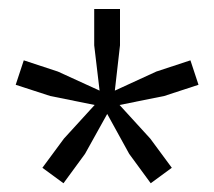

<svg xmlns="http://www.w3.org/2000/svg" viewBox="-20 -828 478 428"><path d="M246.5 -594 315 -519 363 -454 316 -419.5 268 -485 219 -574 169.5 -485 121.5 -419.5 74.5 -454 122.5 -519 191 -594 92 -614 15 -639 33 -693.5 109 -668.5 202 -626 190 -727V-808H247.5V-727L236 -626L328.5 -668.5L404.5 -693.5L422.5 -639L346 -614Z"/></svg>

Font: Encode Sans Cnd
Style: Regular
Weight: 400
Width: 3
Designer: Multiple Designers
Foundry: Impallari Type
Version: Version 3.002; ttfautohint (v1.8.3) -l 8 -r 50 -G 200 -x 14 